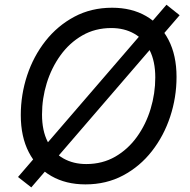

<svg xmlns="http://www.w3.org/2000/svg" viewBox="-20 -770 805 812"><path d="M341.3 9.8Q258.8 9.8 197.3 -25.4Q135.7 -60.5 101.8 -126.2Q67.9 -191.9 67.9 -283.2Q67.9 -369.6 94.7 -450.9Q121.6 -532.2 172.4 -596.7Q223.1 -661.1 294.4 -699.2Q365.7 -737.3 454.1 -737.3Q536.6 -737.3 597.7 -702.1Q658.7 -667 692.6 -601.6Q726.6 -536.1 726.6 -444.8Q726.6 -357.9 699.7 -276.6Q672.9 -195.3 622.3 -130.6Q571.8 -65.9 500.7 -28.1Q429.7 9.8 341.3 9.8ZM344.7 -76.2Q413.1 -76.2 467.3 -107.4Q521.5 -138.7 559.3 -191.4Q597.2 -244.1 616.9 -309.3Q636.7 -374.5 636.7 -442.4Q636.7 -510.7 613 -557.4Q589.4 -604 547.4 -627.7Q505.4 -651.4 450.7 -651.4Q382.3 -651.4 328.1 -620.1Q273.9 -588.9 235.8 -536.1Q197.8 -483.4 177.7 -418.5Q157.7 -353.5 157.7 -285.6Q157.7 -217.3 181.6 -170.7Q205.6 -124 247.8 -100.1Q290 -76.2 344.7 -76.2ZM112.3 22.5 56.2 -21.5 684.1 -750 739.7 -705.6Z"/></svg>

Font: Inter
Style: Italic
Weight: 400
Italic angle: -9.3988°
Designer: Rasmus Andersson
Foundry: rsms
Version: Version 4.001;git-66647c0bb